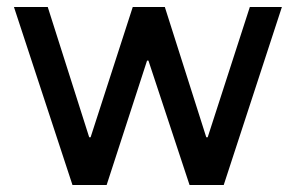

<svg xmlns="http://www.w3.org/2000/svg" viewBox="-20 -531 851 551"><path d="M622 0H524L406 -357H402L286 0H188L20 -511H117L236 -137H240L361 -511H453L572 -137H576L697 -511H789Z"/></svg>

Font: Chivo
Style: Regular
Weight: 400
Designer: Hector Gatti
Foundry: Omnibus-Type
Version: Version 1.003